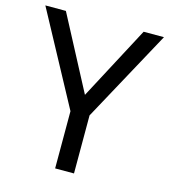

<svg xmlns="http://www.w3.org/2000/svg" viewBox="-107 -800 781 885"><g transform="rotate(15 283.0 -357.0)"><path d="M283 -363 469 -714H566L328 -277V0H238V-273L0 -714H98Z"/></g></svg>

Font: Noto Sans Tamil
Style: Regular
Weight: 400
Designer: Jelle Bosma - Monotype Design Team
Foundry: Monotype Imaging Inc.
Version: Version 2.003